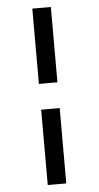

<svg xmlns="http://www.w3.org/2000/svg" viewBox="-58 -735 477 927"><g transform="rotate(-5 180.5 -271.5)"><path d="M135.1 -334V-699H224.9V-334ZM135.1 156V-209H224.9V156Z"/></g></svg>

Font: Faustina Light
Style: Regular
Weight: 300
Designer: Alfonso Garcia
Foundry: http://www.omnibus-type.com
Version: Version 1.200